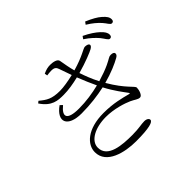

<svg xmlns="http://www.w3.org/2000/svg" viewBox="-188 -1074 1375 1375"><g transform="rotate(-45 500.0 -386.5)"><path d="M814 -659C836 -632 846 -606 861 -606C873 -606 880 -613 880 -628C880 -648 869 -666 843 -690C820 -711 786 -735 736 -759L722 -739C764 -712 793 -683 814 -659ZM901 -725C924 -700 933 -674 949 -674C961 -674 968 -681 968 -696C968 -716 957 -734 929 -758C907 -778 871 -798 822 -819L808 -800C852 -773 877 -751 901 -725ZM673 -230C623 -243 551 -263 452 -263C287 -263 209 -185 209 -108C209 11 361 46 473 46C610 46 655 30 655 9C655 -3 641 -15 616 -15C584 -15 554 -5 486 -5C385 -5 247 -14 247 -116C247 -185 334 -231 443 -231C527 -231 608 -204 646 -187C679 -172 694 -156 715 -156C736 -156 749 -199 749 -222C749 -242 691 -272 613 -406C694 -428 757 -456 794 -477C810 -486 814 -494 814 -503C814 -515 802 -521 782 -521C763 -521 758 -511 711 -489C679 -474 638 -459 591 -445C564 -497 545 -548 532 -587C619 -611 693 -642 710 -652C723 -660 729 -667 729 -675C728 -688 709 -693 693 -693C675 -693 633 -658 520 -626C508 -668 502 -709 495 -747C491 -770 453 -777 425 -777C400 -777 381 -772 353 -759L357 -738C371 -740 385 -742 402 -742C433 -742 443 -731 450 -710L483 -616C433 -604 379 -595 344 -595C261 -595 230 -616 184 -654L169 -642C225 -558 284 -556 342 -556C390 -556 444 -565 497 -578C517 -527 537 -480 558 -436C494 -420 423 -409 350 -409C230 -409 218 -452 287 -508L269 -525C166 -452 198 -371 339 -371C428 -371 508 -382 577 -397C617 -320 662 -264 680 -239C687 -229 687 -226 673 -230Z"/></g></svg>

Font: Noto Serif CJK SC ExtraLight
Style: Regular
Weight: 200
Designer: Ryoko NISHIZUKA 西塚涼子 (kana & ideographs); Frank Grießhammer (Latin, Greek & Cyrillic); Wenlong ZHANG 张文龙 (bopomofo); San
Foundry: Adobe
Version: Version 2.001;hotconv 1.1.0;makeotfexe 2.6.0